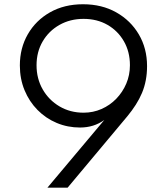

<svg xmlns="http://www.w3.org/2000/svg" viewBox="-20 -860 766 880"><path d="M197.5 0 458 -310Q410 -275.5 347 -275.5Q290 -275.5 240 -296.5Q190 -317.5 152 -356Q114 -394.5 92.5 -446.5Q71 -498.5 71 -560Q71 -639.5 107.5 -703Q144 -766.5 209.2 -803.5Q274.5 -840.5 360.5 -840.5Q447 -840.5 513 -803.2Q579 -766 616.5 -702Q654 -638 654 -557Q654 -523 648.2 -492.5Q642.5 -462 630.8 -434Q619 -406 602.2 -379.8Q585.5 -353.5 564 -327.5L290 0ZM363 -343.5Q407 -343.5 445.5 -360.5Q484 -377.5 513 -407.5Q542 -437.5 558.8 -476.8Q575.5 -516 575.5 -561Q575.5 -622.5 548 -670.5Q520.5 -718.5 472.8 -746Q425 -773.5 363 -773.5Q301.5 -773.5 252.5 -745.8Q203.5 -718 175.5 -670Q147.5 -622 147.5 -561Q147.5 -499.5 175.8 -450.2Q204 -401 253 -372.2Q302 -343.5 363 -343.5Z"/></svg>

Font: Spartan Thin
Style: Regular
Weight: 400
Version: Version 1.004